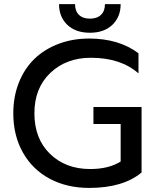

<svg xmlns="http://www.w3.org/2000/svg" viewBox="-20 -902 756 937"><path d="M418.9 -742.2Q349.1 -742.2 308.6 -780.8Q268.1 -819.3 268.1 -881.8H346.2Q346.2 -848.1 365.2 -829.6Q384.3 -811 418.9 -811Q453.6 -811 472.9 -829.6Q492.2 -848.1 492.2 -881.8H568.8Q568.8 -819.3 528.3 -780.8Q487.8 -742.2 418.9 -742.2ZM415 15.1Q307.1 15.1 223.4 -29.3Q139.6 -73.7 92.3 -156.7Q44.9 -239.7 44.9 -349.1Q44.9 -431.2 72.3 -499.5Q99.6 -567.9 148.4 -615Q197.3 -662.1 265.9 -688Q334.5 -713.9 415 -713.9Q560.1 -713.9 655.8 -642.1V-543.9Q568.8 -620.1 423.8 -620.1Q303.2 -620.1 225.6 -546.1Q147.9 -472.2 147.9 -349.1Q147.9 -225.1 224.1 -151.1Q300.3 -77.1 419.9 -77.1Q510.7 -77.1 568.8 -113.8V-296.9H436V-379.9H670.9V-60.1Q580.6 15.1 415 15.1Z"/></svg>

Font: Prompt
Style: Regular
Weight: 400
Designer: Katatrad Team
Foundry: CadsonDemak
Version: Version 1.000;PS 001.000;hotconv 1.0.88;makeotf.lib2.5.64775